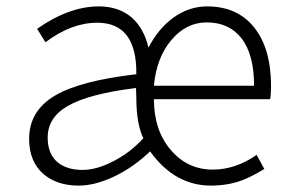

<svg xmlns="http://www.w3.org/2000/svg" viewBox="-20 -567 908 600"><path d="M226 13Q158 13 116 -23Q71 -62 71 -133Q71 -221 153 -269Q232 -315 406 -335Q408 -496 284 -496Q203 -496 122 -435L96 -477Q196 -547 289 -547Q351 -547 392 -512Q430 -478 444 -418Q474 -477 522 -512Q571 -547 627 -547Q722 -547 774.5 -481Q827 -415 827 -298Q827 -270 824 -257H642H461Q461 -160 513.5 -98.5Q566 -37 645 -37Q716 -37 782 -83L806 -39Q765 -14 735 -3Q691 13 639 13Q526 13 449 -94Q397 -44 337 -15.5Q277 13 226 13ZM238 -36Q281 -36 332 -62Q386 -89 428 -135Q406 -180 406 -263L405 -292Q258 -274 192 -236Q129 -200 129 -137Q129 -85 161 -59Q190 -36 238 -36ZM461 -299H617H774Q774 -396 735 -447Q696 -497 626 -497Q562 -497 515.5 -442Q469 -387 461 -299Z"/></svg>

Font: GenSekiGothic TW L
Style: Regular
Weight: 300
Version: Version 1.501;PS 1;hotconv 16.6.51;makeotf.lib2.5.65220